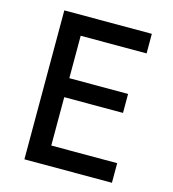

<svg xmlns="http://www.w3.org/2000/svg" viewBox="-109 -820 817 909"><g transform="rotate(15 300.0 -365.0)"><path d="M94 0V-730H523V-634H200V-426H488V-333H200V-96H523V0Z"/></g></svg>

Font: JetBrains Mono SemiBold
Style: Regular
Weight: 472
Monospace: yes
Designer: Philipp Nurullin, Konstantin Bulenkov
Foundry: JetBrains
Version: Version 2.305; ttfautohint (v1.8.4.7-5d5b)